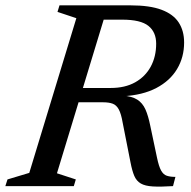

<svg xmlns="http://www.w3.org/2000/svg" viewBox="-41 -696 716 718"><path d="M373 -367Q426.5 -367 464.5 -388.2Q502.5 -409.5 522.8 -447Q543 -484.5 543 -532.5Q543 -576 514 -599.2Q485 -622.5 416 -622.5H268L293.5 -676H447Q519 -676 563 -659.5Q607 -643 627.2 -612Q647.5 -581 647.5 -537Q647.5 -482 621.2 -438Q595 -394 543.8 -367Q492.5 -340 417.5 -336V-338.5Q452.5 -336 472.2 -323.5Q492 -311 502.8 -287Q513.5 -263 521 -225.5L546 -107Q553 -73.5 561.5 -58.2Q570 -43 582.8 -38.8Q595.5 -34.5 615 -34.5L606 0Q559 3 530.2 1.2Q501.5 -0.5 485.5 -9.8Q469.5 -19 461.2 -38.2Q453 -57.5 447 -89L417.5 -238.5Q412 -270.5 403.2 -286.8Q394.5 -303 380.5 -308.2Q366.5 -313.5 344 -313.5H181L190 -367ZM172 -48 242.5 -25 235 0H-21L-13 -25L68.5 -49.5L244.5 -628L174 -651.5L181.5 -676H363Z"/></svg>

Font: Newsreader 16pt Medium
Style: Italic
Weight: 500
Italic angle: -17°
Designer: Hugues Gentile
Foundry: Production Type
Version: Version 1.003